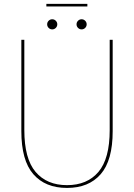

<svg xmlns="http://www.w3.org/2000/svg" viewBox="-20 -938 675 967"><path d="M547.5 -277.5Q547.5 -130 487.2 -60.8Q427 8.5 317.5 8.5Q208 8.5 147.8 -60.8Q87.5 -130 87.5 -277.5Q87.5 -302 87.5 -330.2Q87.5 -358.5 87.5 -390.5V-737.5H102.5V-397Q102.5 -364.5 102.5 -336Q102.5 -307.5 102.5 -283Q102.5 -139 159.2 -72.2Q216 -5.5 317.5 -5.5Q419 -5.5 475.8 -72.2Q532.5 -139 532.5 -283V-737.5H547.5ZM243 -790Q232.5 -790 225 -797.5Q217.5 -805 217.5 -815.5Q217.5 -826 225 -833.5Q232.5 -841 243 -841Q253.5 -841 261 -833.5Q268.5 -826 268.5 -815.5Q268.5 -805 261 -797.5Q253.5 -790 243 -790ZM391 -790Q380.5 -790 373 -797.5Q365.5 -805 365.5 -815.5Q365.5 -826 373 -833.5Q380.5 -841 391 -841Q401.5 -841 409 -833.5Q416.5 -826 416.5 -815.5Q416.5 -805 409 -797.5Q401.5 -790 391 -790ZM213.5 -905.5V-918.5H420V-905.5Z"/></svg>

Font: Epilogue Thin
Style: Regular
Weight: 250
Designer: Tyler Finck
Foundry: Etcetera Type Co
Version: Version 2.111